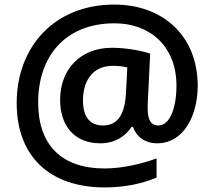

<svg xmlns="http://www.w3.org/2000/svg" viewBox="-20 -734 938 840"><path d="M845 -358C845 -578 692 -714 480 -714C217 -714 53 -528 53 -283C53 -51 196 86 439 86C526 86 603 69 665 43V-41C600 -17 515 3 437 3C249 3 147 -100 147 -286C147 -486 264 -632 481 -632C636 -632 752 -532 752 -359C752 -264 724 -185 673 -185C648 -185 626 -199 626 -260C626 -264 626 -277 627 -295L637 -499C602 -512 531 -525 470 -525C331 -525 243 -430 243 -297C243 -183 306 -107 419 -107C485 -107 530 -140 556 -179H562C575 -138 613 -107 667 -107C787 -107 845 -234 845 -358ZM343 -295C343 -371 378 -446 474 -446C498 -446 521 -443 537 -439L531 -324C526 -242 500 -185 431 -185C377 -185 343 -218 343 -295Z"/></svg>

Font: Noto Sans Ol Chiki SemiBold
Style: Regular
Weight: 600
Designer: Monotype Design Team, Lewis McGuffie
Foundry: Monotype Imaging Inc.
Version: Version 2.003